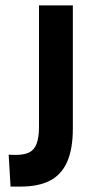

<svg xmlns="http://www.w3.org/2000/svg" viewBox="-20 -680 339 709"><path d="M19 9 12 -109Q18 -108 25 -108Q32 -108 38 -108Q70 -108 88.5 -117.5Q107 -127 115.5 -150Q124 -173 124 -212V-660H249V-206Q249 -130 228 -82.5Q207 -35 164.5 -13Q122 9 57 9Q50 9 42.5 9Q35 9 19 9Z"/></svg>

Font: Bricolage Grotesque 36pt Condensed SemiBold
Style: Regular
Weight: 600
Width: 3
Designer: Mathieu Triay
Foundry: Atelier Triay
Version: Version 1.001;gftools[0.9.33.dev8+g029e19f]